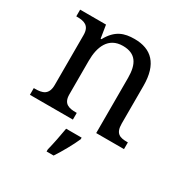

<svg xmlns="http://www.w3.org/2000/svg" viewBox="-176 -683 997 1041"><g transform="rotate(30 322.5 -162.5)"><path d="M28 0H297V-42H292C248 -42 212 -50 212 -109V-320C212 -406 242 -482 333 -482C414 -482 443 -432 443 -345V0H617V-42H612C567 -42 537 -51 537 -114V-350C537 -487 474 -546 369 -546C305 -546 254 -530 213 -455H208L195 -536H33V-494H38C82 -494 118 -485 118 -426V-114C118 -51 81 -42 36 -42H28ZM260 208V221H304C332 179 369 113 387 71V61H290C282 109 271 164 260 208Z"/></g></svg>

Font: Noto Serif Balinese
Style: Regular
Weight: 400
Designer: Monotype Design Team
Foundry: Monotype Imaging Inc.
Version: Version 2.005